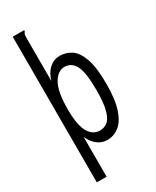

<svg xmlns="http://www.w3.org/2000/svg" viewBox="-212 -724 774 950"><g transform="rotate(-30 175.0 -249.0)"><path d="M41 -665H106V-658Q100 -652 98.5 -645Q97 -638 97 -621V-379Q108 -420 134 -443.5Q160 -467 194 -467Q231 -467 260.5 -447Q290 -427 308 -376Q326 -325 326 -232Q326 -142 308 -88.5Q290 -35 259.5 -11.5Q229 12 192 12Q162 12 137 -7Q112 -26 97 -60V167H41ZM184 -47Q206 -47 225 -60Q244 -73 256 -112.5Q268 -152 268 -229Q268 -330 248 -368.5Q228 -407 189 -408Q151 -409 124 -364.5Q97 -320 97 -213Q98 -123 121.5 -85Q145 -47 184 -47Z"/></g></svg>

Font: Inconsolata ExtraCondensed
Style: Regular
Weight: 400
Width: 2
Monospace: yes
Designer: Raph Levien, Cyreal, Brenton Simpson
Foundry: Raph Levien, Cyreal, Google
Version: Version 3.001; ttfautohint (v1.8.2.53-6de2)